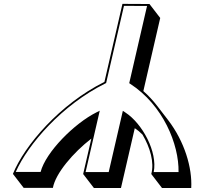

<svg xmlns="http://www.w3.org/2000/svg" viewBox="-20 -881 1049 972"><path d="M508.7 -466.4C282.6 -353.8 104.2 -145.1 45.4 -0.7L99.8 70L247.8 70C260.7 -2.9 350.7 -108.6 442.4 -179.3L401 0L455.4 70.7H592.4L662.3 -232C675.5 -223.4 688.6 -212.6 701.1 -200C740 -135 762.1 -57.4 745.8 0L800.1 70.7H948.1C953.7 -30.8 914.8 -164.1 830.7 -273.5L776.3 -344.2C755.5 -371.2 732 -396.8 705.7 -420L791.1 -790L736.7 -860.7L599.9 -861.4ZM517.3 -460.6 607.6 -851.4 724.4 -850.8 634.2 -459.9 638.6 -457C805.7 -348.9 886.5 -150.2 883.9 -10H758.2C778.7 -112.3 700.1 -256 614.8 -311.4L601.9 -319.9L530.3 -10H413.3L485 -320.6L468.1 -312.1C356.7 -256.4 212 -111.7 185.6 -10.7L59.8 -10.7C122.6 -152.2 294.9 -349.8 511.6 -457.7Z"/></svg>

Font: Stormning
Style: AsgardObl
Weight: 400
Designer: Robert Jablonski, Mew Too
Foundry: Cannot Into Space Fonts
Version: Version 0.90